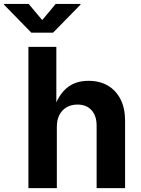

<svg xmlns="http://www.w3.org/2000/svg" viewBox="-84 -969 726 989"><path d="M208.8 -316.1V0H62.4V-727.5H206.2V-409.6H194.2Q215.7 -477.9 259.4 -515.3Q303.2 -552.7 372.3 -552.7Q429.1 -552.7 471.4 -528.1Q513.7 -503.4 537 -457.3Q560.3 -411.3 560.3 -347.2V0H413.7V-321.7Q413.7 -372.5 387.4 -401.5Q361.2 -430.4 314.9 -430.4Q284 -430.4 260 -416.9Q236 -403.3 222.4 -377.9Q208.8 -352.4 208.8 -316.1ZM63.7 -948.7 133.5 -865.6 202.8 -948.7H330.6V-945.1L189.5 -800.8H77.3L-63.6 -945.1V-948.7Z"/></svg>

Font: Inter Variable LoSnoCo
Style: Regular
Weight: 400
Designer: Rasmus Andersson
Foundry: rsms
Version: Version 4.000;git-a52131595; featfreeze: case,dlig,ss01,ss02